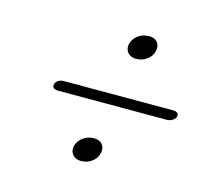

<svg xmlns="http://www.w3.org/2000/svg" viewBox="-73 -659 693 624"><g transform="rotate(15 273.0 -346.5)"><path d="M334.4 -488.5Q316.1 -488.5 306.3 -499.7Q296.6 -510.9 299.3 -527.1Q302.5 -545.2 318.7 -558Q334.8 -570.8 356.8 -570.8Q375.9 -570.8 384.9 -559.6Q393.8 -548.4 390.7 -531.4Q387.9 -514.1 371.9 -501.3Q356 -488.5 334.4 -488.5ZM98.5 -341Q101 -349 109.2 -353.5Q117.5 -358 127 -358H495Q504 -358 509 -353.5Q514 -349 511.5 -341Q508.5 -332.5 500 -327.8Q491.5 -323 482.5 -323H116Q106 -323 101 -327.8Q96 -332.5 98.5 -341ZM247.4 -121.5Q229.1 -121.5 219.3 -132.7Q209.6 -143.9 212.3 -160.1Q215.5 -178.2 231.7 -191Q247.8 -203.8 269.8 -203.8Q288.9 -203.8 297.9 -192.6Q306.8 -181.4 303.7 -164.4Q300.9 -147.1 284.9 -134.3Q269 -121.5 247.4 -121.5Z"/></g></svg>

Font: Fraunces 9pt Light
Style: Italic
Weight: 300
Italic angle: -16°
Version: Version 1.000;[0bf87f6ff]